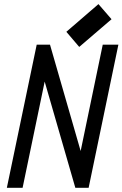

<svg xmlns="http://www.w3.org/2000/svg" viewBox="-20 -897 585 917"><path d="M358.4 -672.9 296.9 -745.1 450.2 -877.4 512.7 -805.2ZM87.9 0H12.7L155.3 -683.6H218.8L365.2 -175.8L470.7 -683.6H545.4L403.3 0H339.8L193.4 -507.3Z"/></svg>

Font: Anka/Coder Condensed
Style: Italic
Weight: 400
Width: 4
Italic angle: -12°
Monospace: yes
Version: Version 001.100